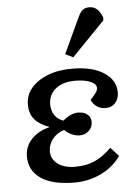

<svg xmlns="http://www.w3.org/2000/svg" viewBox="-56 -849 657 907"><g transform="rotate(-5 272.0 -395.5)"><path d="M261 14Q157 14 102 -23.5Q47 -61 47 -128Q47 -175 78.5 -209Q110 -243 164 -257V-259Q118 -275 95.5 -302Q73 -329 73 -372Q73 -417 101.5 -450.5Q130 -484 179.5 -503.5Q229 -523 295 -523Q391 -523 446 -487Q501 -451 501 -393Q501 -363 484 -343.5Q467 -324 436 -324Q414 -324 396.5 -336Q379 -348 370 -368Q390 -390 397.5 -401Q405 -412 405 -422Q405 -441 377.5 -453Q350 -465 304 -465Q247 -465 212.5 -437.5Q178 -410 178 -363Q178 -333 193 -311.5Q208 -290 234 -282Q249 -296 268 -305Q287 -314 305 -314Q333 -314 349.5 -300.5Q366 -287 366 -265Q366 -240 348.5 -223Q331 -206 304 -206Q285 -206 266.5 -214.5Q248 -223 233 -238Q199 -228 178 -201.5Q157 -175 157 -143Q157 -106 188 -83Q219 -60 271 -60Q323 -60 363.5 -78Q404 -96 443 -135L481 -93Q445 -42 386.5 -14Q328 14 261 14ZM306 -576 269 -594 346 -759Q357 -784 369 -794.5Q381 -805 401 -805Q423 -805 437.5 -792Q452 -779 463 -753V-738Z"/></g></svg>

Font: Literata 12pt Medium
Style: Italic
Weight: 500
Italic angle: -2°
Designer: Latin by Veronika Burian and Jose Scaglione. Greek by Irene Vlachou. Cyrillic by Vera Evstafieva
Foundry: TypeTogether
Version: Version 3.002